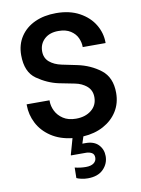

<svg xmlns="http://www.w3.org/2000/svg" viewBox="-102 -782 806 1099"><g transform="rotate(-10 301.0 -232.5)"><path d="M334 8 321 48H340Q389 48 414.5 75Q440 102 440 141Q440 185 408.5 217Q377 249 318 249Q299 249 281 245Q263 241 253 236L254 175Q286 183 318 183Q348 183 364 171Q380 159 380 139Q380 119 365.5 111Q351 103 333 103H245V99L271 7Q199 -1 148 -35Q97 -69 71.5 -119Q46 -169 46 -223V-229H179V-223Q179 -195 193 -166.5Q207 -138 236.5 -118.5Q266 -99 311 -99Q365 -99 400 -127Q435 -155 435 -202Q435 -242 407.5 -266Q380 -290 339 -298L248 -316Q183 -330 123.5 -371.5Q64 -413 64 -511Q64 -573 94.5 -619Q125 -665 178.5 -689.5Q232 -714 302 -714Q381 -714 437.5 -683Q494 -652 523 -603Q552 -554 552 -500V-496H419V-499Q419 -523 407.5 -549Q396 -575 368.5 -593Q341 -611 297 -611Q246 -611 216 -583Q186 -555 186 -512Q186 -473 213 -450Q240 -427 283 -418L370 -400Q447 -384 504.5 -339.5Q562 -295 562 -205Q562 -145 533 -98.5Q504 -52 452.5 -24Q401 4 334 8Z"/></g></svg>

Font: Be Vietnam SemiBold
Style: Regular
Weight: 600
Designer: Gabriel Lam
Foundry: TypeRant
Version: Version 4.000